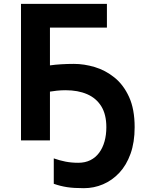

<svg xmlns="http://www.w3.org/2000/svg" viewBox="-20 -734 774 1004"><path d="M323.2 -262.2Q299.8 -262.2 277.1 -259.8Q254.4 -257.3 241.2 -254.9V0H89.8V-713.9H539.1V-589.8H241.2V-392.1Q268.1 -396 300 -397.9Q332 -399.9 366.2 -399.9Q419.9 -399.9 475.6 -383.3Q531.2 -366.7 578.6 -328.6Q626 -290.5 655 -226.8Q684.1 -163.1 684.1 -68.8Q684.1 10.3 662.6 70.1Q641.1 129.9 603.8 169.7Q566.4 209.5 518.8 229.7Q471.2 250 418.9 250Q365.2 250 330.6 244.6Q295.9 239.3 261.2 227.1V94.2Q291.5 105 322.5 111.1Q353.5 117.2 389.2 117.2Q425.3 117.2 452.6 103.5Q480 89.8 498.5 64.7Q517.1 39.6 526.6 5.6Q536.1 -28.3 536.1 -68.8Q536.1 -135.3 509.8 -178Q483.4 -220.7 435.5 -241.5Q387.7 -262.2 323.2 -262.2Z"/></svg>

Font: Wonky
Style: Regular
Weight: 400
Designer: Monotype Design Team
Foundry: Monotype Imaging Inc.
Version: Version 3.000